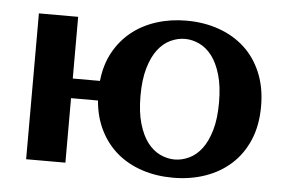

<svg xmlns="http://www.w3.org/2000/svg" viewBox="-44 -601 1019 682"><g transform="rotate(5 465.0 -260.0)"><path d="M595 -540Q657 -540 710 -521.5Q763 -503 802 -467.5Q841 -432 863 -379.5Q885 -327 885 -260Q885 -192 863 -140Q841 -88 802 -52.5Q763 -17 710 1.5Q657 20 595 20Q536 20 485.5 3.5Q435 -13 397 -44.5Q359 -76 335 -123Q311 -170 306 -230H210V0H70V-520H210V-300H307Q313 -358 337.5 -402.5Q362 -447 400 -477.5Q438 -508 488 -524Q538 -540 595 -540ZM595 -45Q621 -45 646.5 -57Q672 -69 691.5 -94.5Q711 -120 723 -161Q735 -202 735 -260Q735 -318 723 -359Q711 -400 691.5 -425.5Q672 -451 646.5 -463Q621 -475 595 -475Q569 -475 543.5 -463Q518 -451 498.5 -425.5Q479 -400 467 -359Q455 -318 455 -260Q455 -202 467 -161Q479 -120 498.5 -94.5Q518 -69 543.5 -57Q569 -45 595 -45Z"/></g></svg>

Font: Prosto One
Style: Regular
Weight: 400
Designer: Pavel Emelyanov and Jovanny lemonad
Foundry: Pavel Emelyanov and Jovanny Lemonad
Version: Version 1.001